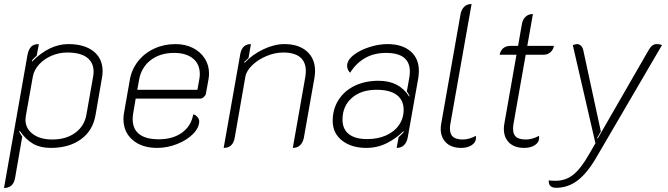

<svg xmlns="http://www.w3.org/2000/svg" viewBox="-22 -729 3334 958"><path d="M115 -454Q120 -481 132.5 -495Q145 -509 172 -509L161 -451Q143 -436 137 -426L138 -422Q225 -509 319 -509Q399 -509 444.5 -473Q490 -437 490 -374Q490 -359 487 -342L455 -157Q442 -78 382.5 -34.5Q323 9 231 9Q180 9 143.5 -11.5Q107 -32 76 -77L74 -72Q79 -62 89 -47L53 160Q44 209 -2 209ZM409 -156 442 -343Q445 -358 445 -371Q445 -417 412 -442Q379 -467 313 -467Q273 -467 235.5 -451Q198 -435 173 -407.5Q148 -380 142 -348L107 -151Q105 -139 105 -132Q105 -88 141.5 -60.5Q178 -33 239 -33Q308 -33 353.5 -66.5Q399 -100 409 -156Z M594 -135Q594 -151 597 -167L626 -332Q635 -383 667 -423.5Q699 -464 747.5 -486.5Q796 -509 853 -509Q902 -509 940 -490Q978 -471 999.5 -437.5Q1021 -404 1021 -362Q1021 -348 1018 -331L1005 -260Q1003 -252 994.5 -244.5Q986 -237 978 -237H655L643 -166Q640 -150 640 -135Q640 -85 673 -59.5Q706 -34 770 -34Q840 -34 886 -67Q932 -100 942 -158Q953 -157 962.5 -146Q972 -135 972 -124Q972 -92 941.5 -61Q911 -30 862 -10.5Q813 9 762 9Q686 9 640 -30.5Q594 -70 594 -135ZM963 -281 972 -331Q975 -346 975 -359Q975 -409 941 -437Q907 -465 846 -465Q777 -465 730 -429Q683 -393 672 -331L663 -281Z M1177 -460Q1186 -509 1230 -509L1218 -440L1197 -420L1198 -415Q1237 -457 1292 -483Q1347 -509 1397 -509Q1468 -509 1509 -473Q1550 -437 1550 -375Q1550 -359 1547 -341L1494 -41Q1489 -17 1475 -4Q1461 9 1439 9L1501 -343Q1504 -360 1504 -374Q1504 -420 1475.5 -443.5Q1447 -467 1391 -467Q1350 -467 1308 -449.5Q1266 -432 1236.5 -403.5Q1207 -375 1202 -345L1149 -41Q1140 9 1094 9Z M1638 -126Q1638 -184 1666.5 -229.5Q1695 -275 1747 -300.5Q1799 -326 1867 -326Q1970 -326 2019 -248L2022 -249Q2014 -265 2008 -273L2020 -340Q2023 -357 2023 -372Q2023 -465 1904 -465Q1844 -465 1799 -439Q1754 -413 1725 -366Q1710 -381 1710 -400Q1710 -429 1742 -454Q1774 -479 1821 -494Q1868 -509 1911 -509Q1984 -509 2026 -473.5Q2068 -438 2068 -375Q2068 -359 2065 -339L2012 -41Q2007 -17 1993 -4Q1979 9 1957 9L1967 -45Q1979 -55 1985.5 -62.5Q1992 -70 1993 -71L1990 -74Q1955 -38 1907.5 -14.5Q1860 9 1806 9Q1732 9 1685 -27.5Q1638 -64 1638 -126ZM1992 -181Q1992 -229 1958 -255Q1924 -281 1857 -281Q1779 -281 1733 -240Q1687 -199 1687 -132Q1687 -85 1718.5 -60Q1750 -35 1810 -35Q1863 -35 1904.5 -53.5Q1946 -72 1969 -105.5Q1992 -139 1992 -181Z M2177 -87Q2177 -100 2180 -115L2276 -659Q2281 -683 2295 -696Q2309 -709 2331 -709L2226 -116Q2223 -101 2223 -88Q2223 -59 2238.5 -46Q2254 -33 2288 -33Q2318 -33 2352 -51Q2353 -49 2353 -41Q2353 -19 2332 -5Q2311 9 2279 9Q2231 9 2204 -17Q2177 -43 2177 -87Z M2492 -87Q2492 -100 2495 -115L2555 -456H2471Q2475 -477 2489 -488.5Q2503 -500 2525 -500H2563L2582 -609Q2586 -632 2600.5 -645.5Q2615 -659 2637 -659L2609 -500H2742Q2738 -480 2724 -468Q2710 -456 2690 -456H2601L2541 -116Q2538 -100 2538 -86Q2538 -58 2553.5 -45.5Q2569 -33 2603 -33Q2633 -33 2667 -51Q2668 -49 2668 -41Q2668 -19 2647 -5Q2626 9 2594 9Q2546 9 2519 -16.5Q2492 -42 2492 -87Z M2716 171Q2724 173 2750 173Q2800 173 2838 143Q2876 113 2917 41L2949 -14L2836 -504Q2851 -509 2857 -509Q2868 -509 2876.5 -501Q2885 -493 2888 -480L2976 -73L2957 -40L2961 -39L3215 -480Q3224 -496 3233.5 -502.5Q3243 -509 3256 -509Q3271 -509 3281 -504L2955 54Q2909 134 2860.5 171Q2812 208 2753 208Q2714 208 2716 171Z"/></svg>

Font: K2D Thin
Style: Italic
Weight: 100
Italic angle: -10°
Designer: Katatrad Aksorn Co.,Ltd.
Foundry: Cadson Demak Co.,Ltd.
Version: Version 1.000; ttfautohint (v1.6)